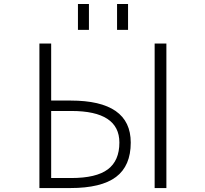

<svg xmlns="http://www.w3.org/2000/svg" viewBox="-20 -952 1040 973"><path d="M239.3 -442.4H337.9Q642.6 -442.4 642.6 -229.5Q642.6 -111.3 567.9 -55.2Q493.2 1 335.9 1H179.7V-731.4H239.3ZM239.3 -389.6V-49.8H340.8Q467.8 -49.8 526.4 -93.8Q585 -137.7 585 -229.5Q585 -389.6 341.8 -389.6ZM763.7 1V-731.4H823.2V1ZM375 -800.8V-931.6H430.7V-800.8ZM573.2 -800.8V-931.6H628.9V-800.8Z"/></svg>

Font: Gen Shin Gothic Monospace Light
Style: Regular
Weight: 300
Designer: [Source Han Sans]
Ryoko NISHIZUKA  (kana & ideographs); Paul D. Hunt (Latin, Greek & Cyrillic); Wenlong ZHANG  (bopomofo
Version: Version 1.002.20150607